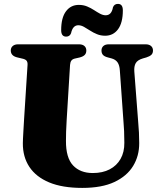

<svg xmlns="http://www.w3.org/2000/svg" viewBox="-20 -922 802 962"><path d="M599 -307.5 580.5 -568.5Q579 -595 569 -609.5Q559 -624 538.5 -629.5L521.5 -634Q503.5 -638.5 496 -646.8Q488.5 -655 488.5 -669Q488.5 -683 498 -691.5Q507.5 -700 525 -700H709.5Q727 -700 736.8 -691.5Q746.5 -683 746.5 -669Q746.5 -655 738.2 -647.2Q730 -639.5 712.5 -634L696.5 -629.5Q669 -621.5 660 -605.5Q651 -589.5 653 -563.5L672.5 -309.5Q675 -283 676.2 -257.8Q677.5 -232.5 677.5 -205.5Q678 -141.5 647.2 -90.8Q616.5 -40 553.5 -10.2Q490.5 19.5 392 19.5Q292.5 19.5 226.5 -8Q160.5 -35.5 127.2 -85.8Q94 -136 94.5 -204.5Q94.5 -214 95.2 -228.2Q96 -242.5 97.2 -265.2Q98.5 -288 100.5 -322L118 -596.5Q119 -610.5 113 -618Q107 -625.5 89 -629L68 -634Q34 -641.5 34 -669Q34 -683 43.8 -691.5Q53.5 -700 71 -700H375.5Q393.5 -700 403 -691.5Q412.5 -683 412.5 -669Q412.5 -655 404.5 -646.8Q396.5 -638.5 379 -634L357 -629Q344 -626.5 338 -618.8Q332 -611 331 -597L314 -320Q312 -288.5 311.2 -262Q310.5 -235.5 310.5 -216.5Q310 -131.5 346 -93.2Q382 -55 445 -55Q494 -55 529.5 -73.5Q565 -92 584.2 -126Q603.5 -160 603 -207Q603 -242.5 601.8 -265Q600.5 -287.5 599 -307.5ZM507 -743Q484.5 -743 465.8 -750.8Q447 -758.5 431 -769Q415 -779.5 400.5 -787.5Q386 -795.5 372.5 -795.5Q344.5 -795.5 336 -755.5Q329.5 -738.5 311.5 -738.5Q286.5 -738.5 286.5 -771Q286.5 -833 310.5 -865.2Q334.5 -897.5 375 -897.5Q397.5 -897.5 416.2 -889.8Q435 -882 451 -871.5Q467 -861 481.5 -853.2Q496 -845.5 509.5 -845.5Q539 -845.5 546 -885.5Q552.5 -902.5 571 -902.5Q595.5 -902.5 595.5 -870Q595.5 -808 571.5 -775.5Q547.5 -743 507 -743Z"/></svg>

Font: Fraunces ExtraBold
Style: Regular
Weight: 800
Version: Version 1.000;[b76b70a41]